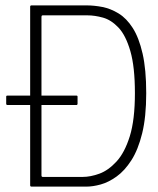

<svg xmlns="http://www.w3.org/2000/svg" viewBox="-20 -693 588 713"><path d="M523 -347Q523 -259 508 -198Q493 -137 468 -98Q443 -59 413 -37.5Q383 -16 354 -8Q325 0 301 0H97Q92 0 92 -5V-668Q92 -673 97 -673H301Q330 -673 360.5 -667Q391 -661 420.5 -643Q450 -625 473 -589Q496 -553 509.5 -494Q523 -435 523 -347ZM481 -347Q481 -445 464 -503.5Q447 -562 420 -590.5Q393 -619 362.5 -627.5Q332 -636 305 -636H139Q136 -636 135 -634.5Q134 -633 134 -631V-41Q134 -39 135 -37.5Q136 -36 139 -36H287Q316 -36 349 -48Q382 -60 412.5 -93Q443 -126 462 -187Q481 -248 481 -347ZM8 -303Q5 -303 4 -304.5Q3 -306 3 -307V-334Q3 -336 4 -337Q5 -338 8 -338H264Q266 -338 267 -337Q268 -336 268 -334V-307Q268 -306 267 -304.5Q266 -303 264 -303Z"/></svg>

Font: Glory ExtraLight
Style: Regular
Weight: 250
Version: Version 1.011